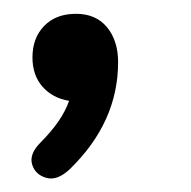

<svg xmlns="http://www.w3.org/2000/svg" viewBox="-20 -143 277 278"><path d="M81 102Q63 119 47 114.5Q31 110 26.5 95Q22 80 39 63Q70 32 80 3Q56 -1 41.5 -17.5Q27 -34 27 -60Q27 -88 44 -105.5Q61 -123 90 -123Q119 -123 135 -103.5Q151 -84 151 -53Q151 34 81 102Z"/></svg>

Font: Nunito SemiBold
Style: Italic
Weight: 600
Italic angle: -9°
Designer: Vernon Adams
Foundry: Vernon Adams
Version: Version 3.601; ttfautohint (v1.8.2.53-6de2)